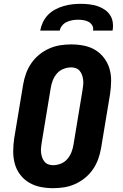

<svg xmlns="http://www.w3.org/2000/svg" viewBox="-20 -975 640 1003"><path d="M257 8Q223 8 191 1.5Q159 -5 132 -21Q105 -37 85.5 -62.5Q66 -88 57.5 -119Q49 -150 49 -183.5Q49 -217 54 -251L101 -534Q106 -563 116 -591Q126 -619 143.5 -644.5Q161 -670 185 -689.5Q209 -709 237 -721.5Q265 -734 294 -738.5Q323 -743 352 -743Q386 -743 418.5 -736.5Q451 -730 477.5 -714Q504 -698 523.5 -672.5Q543 -647 552 -616Q561 -585 560.5 -551.5Q560 -518 555 -484L508 -201Q503 -172 493 -144Q483 -116 465.5 -90.5Q448 -65 424 -45.5Q400 -26 372 -13.5Q344 -1 315 3.5Q286 8 257 8ZM257 -112Q277 -112 297.5 -120Q318 -128 332 -144.5Q346 -161 353.5 -180.5Q361 -200 364 -220L411 -504Q413 -517 414.5 -530.5Q416 -544 414.5 -557Q413 -570 409 -582Q405 -594 397 -604Q389 -614 377 -618.5Q365 -623 352 -623Q332 -623 311.5 -615Q291 -607 277 -590.5Q263 -574 255.5 -554.5Q248 -535 245 -515L198 -231Q196 -218 194.5 -204.5Q193 -191 194.5 -178Q196 -165 200 -153Q204 -141 212 -131Q220 -121 232 -116.5Q244 -112 257 -112ZM190 -815Q194 -837 204 -858.5Q214 -880 230.5 -897Q247 -914 268.5 -925.5Q290 -937 312.5 -943.5Q335 -950 357.5 -952.5Q380 -955 402 -955Q424 -955 445.5 -952.5Q467 -950 487.5 -943.5Q508 -937 525.5 -925.5Q543 -914 554.5 -897Q566 -880 569 -858.5Q572 -837 568 -815H466Q469 -830 462 -842Q455 -854 443.5 -860.5Q432 -867 417.5 -869.5Q403 -872 388 -872Q373 -872 358.5 -869.5Q344 -867 329.5 -860.5Q315 -854 305 -842Q295 -830 292 -815Z"/></svg>

Font: Iosevka Aile Heavy
Style: Italic
Weight: 900
Italic angle: -9°
Designer: Belleve Invis
Foundry: Belleve Invis
Version: Version 31.1.0; ttfautohint (v1.8.4)